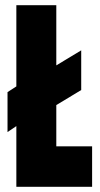

<svg xmlns="http://www.w3.org/2000/svg" viewBox="-20 -720 384 740"><path d="M9 -211V-365L43 -387V-700H197V-468L293 -526V-373L197 -315V-156H335V0H43V-234Z"/></svg>

Font: Georama ExtraCondensed ExtraBold
Style: Regular
Weight: 800
Width: 2
Designer: Jean-Baptiste Levee
Foundry: Production Type
Version: Version 1.000